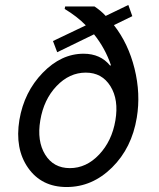

<svg xmlns="http://www.w3.org/2000/svg" viewBox="-20 -742 640 772"><path d="M193 -577 325 -640Q290 -676 240 -706L242 -716H360Q387 -698 405 -678L496 -722L512 -677L438 -641Q496 -567 521 -466Q546 -365 530 -269Q510 -147 430.5 -68.5Q351 10 248 10Q147 10 93 -67Q39 -144 58 -260Q77 -372 151.5 -449Q226 -526 316 -526Q384 -526 423 -478L426 -480Q403 -548 358 -604L210 -532ZM325 -450Q259 -450 207.5 -396Q156 -342 142 -258Q128 -175 161.5 -120.5Q195 -66 261 -66Q327 -66 378.5 -120.5Q430 -175 444 -258Q458 -341 424 -395.5Q390 -450 325 -450Z"/></svg>

Font: CommitMono
Style: Italic
Weight: 400
Monospace: yes
Designer: Eigil Nikolajsen
Foundry: Eigil Nikolajsen
Version: Version 1.143